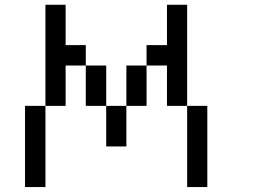

<svg xmlns="http://www.w3.org/2000/svg" viewBox="-20 -712 1040 790"><path d="M83 57.6V-276.4H167V-692.4H250V-526.4H333V-442.4H417V-276.4H500V-442.4H583V-526.4H667V-692.4H750V-276.4H833V57.6H750V-276.4H667V-442.4H583V-276.4H500V-109.4H417V-276.4H333V-442.4H250V-276.4H167V57.6Z"/></svg>

Font: KH Dot Kodenmachou 12
Style: Regular
Weight: 400
Designer: Original version for X68000 by Keitarou Hiraki (http://hp.vector.co.jp/authors/VA000874/) / TrueType conversion by Homem
Version: Version 1.00.20150527